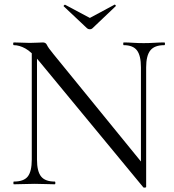

<svg xmlns="http://www.w3.org/2000/svg" viewBox="-20 -812 767 846"><path d="M120 -109V-602L143 -600V-109Q143 -57 161 -34.5Q179 -12 221 -12Q224 -12 224 -6Q224 0 221 0Q201 0 180 -1Q159 -2 133 -2Q108 -2 85 -1Q62 0 41 0Q39 0 39 -6Q39 -12 41 -12Q85 -12 102.5 -34.5Q120 -57 120 -109ZM624 12Q624 14 619 14.5Q614 15 612 14L152 -543Q118 -584 91.5 -598.5Q65 -613 41 -613Q38 -613 38 -619Q38 -625 41 -625Q59 -625 77.5 -624Q96 -623 111 -623Q129 -623 145 -624Q161 -625 169 -625Q182 -625 187 -613.5Q192 -602 216 -573L616 -82ZM624 -515V12L601 -19V-515Q601 -567 583.5 -590Q566 -613 525 -613Q523 -613 523 -619Q523 -625 525 -625Q545 -625 566.5 -623.5Q588 -622 613 -622Q637 -622 660.5 -623.5Q684 -625 704 -625Q707 -625 707 -619Q707 -613 704 -613Q661 -613 642.5 -590Q624 -567 624 -515ZM364 -687 261 -784Q259 -786 262.5 -789Q266 -792 267 -791L376 -733L484 -791Q486 -793 489 -789.5Q492 -786 489 -784L387 -687Q383 -683 376 -683Q369 -683 364 -687Z"/></svg>

Font: Cormorant Light
Style: Regular
Weight: 400
Version: Version 4.000